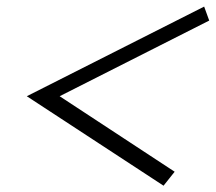

<svg xmlns="http://www.w3.org/2000/svg" viewBox="-20 -595 664 591"><path d="M483.4 -23.4 62.5 -298.8 608.4 -574.7 624 -531.7 163.6 -298.8 517.6 -66.4Z"/></svg>

Font: HK Grotesk Legacy
Style: Italic
Weight: 400
Italic angle: -13°
Designer: Alfredo Marco Pradil
Foundry: Hanken Design Co.
Version: Version 2.022;PS 002.022;hotconv 1.0.88;makeotf.lib2.5.64775